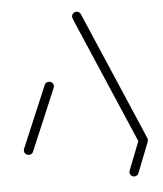

<svg xmlns="http://www.w3.org/2000/svg" viewBox="-48 -562 612 719"><g transform="rotate(-5 257.5 -202.5)"><path d="M42.2 0Q34.8 0 29.6 -5Q24.4 -10 24.4 -17.4Q24.4 -20.4 25.9 -24.8L123.7 -255.9Q125.6 -260.7 130 -263.5Q134.4 -266.3 139.6 -266.3Q147 -266.3 152.2 -261.3Q157.4 -256.3 157.4 -248.9Q157.4 -245.9 155.9 -241.5L58.1 -10.4Q56.3 -5.6 51.9 -2.8Q47.4 0 42.2 0ZM490.4 -17.4Q490.4 -10.4 485.2 -5.2Q480 0 472.6 0Q467.4 0 463 -2.8Q458.5 -5.6 456.7 -10.4L253 -485.2Q250.4 -491.9 249.1 -495.6Q247.8 -499.3 247.8 -501.1Q247.8 -508.1 253 -513.3Q258.1 -518.5 265.6 -518.5Q270.7 -518.5 275.2 -515.7Q279.6 -513 281.5 -508.1L485.2 -33.3Q487.8 -26.7 489.1 -23Q490.4 -19.3 490.4 -17.4ZM411.5 97.4Q411.5 94.1 412.6 91.1L457.8 -24.1Q459.6 -28.5 463.9 -31.3Q468.1 -34.1 473.3 -34.1Q481.5 -34.1 485.9 -28.9Q490.4 -23.7 490.4 -16.7Q490.4 -13.7 489.3 -10.4L444.1 104.8Q442.2 109.3 437.8 112Q433.3 114.8 428.1 114.8Q420.4 114.8 415.9 109.6Q411.5 104.4 411.5 97.4Z"/></g></svg>

Font: 26F Galaxy Sans Light
Style: Regular
Weight: 300
Designer: C₂₉H₂₅N₃O₅
Version: Version 1.100